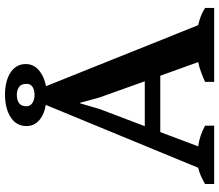

<svg xmlns="http://www.w3.org/2000/svg" viewBox="-74 -796 870 762"><g transform="rotate(-90 361.0 -415.0)"><path d="M241.7 -745.1Q241.7 -784.7 275.9 -807.1Q310.5 -830.1 367.7 -830.1Q392.1 -830.1 413.8 -825Q435.5 -819.8 452.1 -809.6Q468.8 -799.3 478.3 -783.9Q487.8 -768.6 487.8 -748Q487.8 -710.9 453.6 -688.5Q431.6 -673.3 399.9 -667.5L642.1 -63.5Q660.6 -59.6 678.5 -52.5Q696.3 -45.4 710.4 -36.1V0H417V-36.1Q435.1 -44.4 455.8 -52Q476.6 -59.6 495.6 -63.5L441.4 -213.9H217.8L161.1 -63.5Q204.1 -57.6 243.2 -36.1V0H11.7V-36.1Q27.3 -45.4 43.5 -52.5Q59.6 -59.6 76.2 -63.5L325.7 -668.5Q293.9 -673.3 273.9 -687.5Q241.7 -708.5 241.7 -745.1ZM241.2 -275.4H419.4L355 -455.6L334 -532.2H332L309.1 -454.1ZM320.3 -745.1Q320.3 -729 334.5 -720.7Q348.1 -712.9 363.3 -712.9Q385.3 -712.9 397.2 -720.9Q409.2 -729 409.2 -744.1Q409.2 -766.1 396.5 -774.7Q383.8 -783.2 365.7 -783.2Q346.2 -783.2 333.3 -774.7Q320.3 -766.1 320.3 -745.1Z"/></g></svg>

Font: PT Astra Serif
Style: Bold
Weight: 700
Designer: A.Korolkova, I. Chaeva
Foundry: ParaType Ltd
Version: Version 1.002